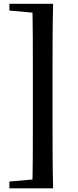

<svg xmlns="http://www.w3.org/2000/svg" viewBox="-20 -819 412 1016"><path d="M261 -798.9H150.9C153.9 -681.5 153.9 -562.2 153.9 -444.8V-176.6C153.9 -57.2 153.9 62.2 150.9 177.6H261C258 60.2 258 -59.2 258 -176.6V-444.8C258 -564.2 258 -683.5 261 -798.9ZM206.5 -798.9H29.7V-763.1L185.3 -749.2H206.5ZM206.5 127.8H185.3L29.7 141.7V177.6H206.5Z"/></svg>

Font: Source Han Serif TW VF
Style: Regular
Weight: 250
Designer: Ryoko NISHIZUKA 西塚涼子 (kana & ideographs); Frank Grießhammer (Latin, Greek & Cyrillic); Wenlong ZHANG 张文龙 (bopomofo); San
Foundry: Adobe
Version: Version 2.002;hotconv 1.1.0;makeotfexe 2.6.0